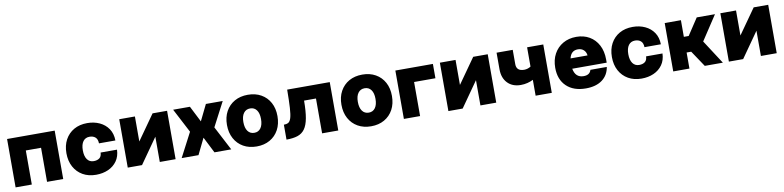

<svg xmlns="http://www.w3.org/2000/svg" viewBox="-9 -1228 7976 1954"><g transform="rotate(-10 3979.0 -251.0)"><path d="M46.5 -500H538.5V0H371.5V-352H214V0H46.5Z M616 -252Q616 -332 648.5 -391.8Q681 -451.5 739.5 -484.8Q798 -518 876.5 -518Q947 -518 1004 -491.5Q1061 -465 1094.8 -415Q1128.5 -365 1129.5 -294H960Q959 -337.5 936.2 -357.2Q913.5 -377 876.5 -377Q833 -377 809.2 -344.5Q785.5 -312 785.5 -252Q785.5 -191.5 809.5 -158.2Q833.5 -125 876.5 -125Q913 -125 935.8 -142Q958.5 -159 960 -199H1129.5Q1127 -130 1093 -82Q1059 -34 1002.8 -9Q946.5 16 876.5 16Q798.5 16 740 -17.5Q681.5 -51 648.8 -111.2Q616 -171.5 616 -252Z M1367.5 -500V-241.5L1550 -500H1700V0H1536.5V-261L1353 0H1205.5V-500Z M1762.5 -500H1936L2020 -334.5L2101 -500H2275L2144.5 -250L2275 0H2101.5L2017.5 -166L1936.5 0H1762.5L1893 -250Z M2275 -252Q2275 -332 2307.8 -391.8Q2340.5 -451.5 2399.2 -484.8Q2458 -518 2536.5 -518Q2614.5 -518 2673.2 -484.8Q2732 -451.5 2764.5 -391.8Q2797 -332 2797 -252Q2797 -171.5 2764.5 -111.2Q2732 -51 2673.2 -17.5Q2614.5 16 2536.5 16Q2458 16 2399.2 -17.5Q2340.5 -51 2307.8 -111.2Q2275 -171.5 2275 -252ZM2627 -252Q2627 -311.5 2603 -344.2Q2579 -377 2536.5 -377Q2493 -377 2468.8 -344.2Q2444.5 -311.5 2444.5 -252Q2444.5 -191.5 2468.8 -158.2Q2493 -125 2536.5 -125Q2579 -125 2603 -158.2Q2627 -191.5 2627 -252Z M2941 -500H3381V0H3214V-360H3091Q3090.5 -249.5 3077.5 -179Q3064.5 -108.5 3036.2 -69.5Q3008 -30.5 2961.2 -15.2Q2914.5 0 2846 0V-154Q2874 -154 2892.2 -164.2Q2910.5 -174.5 2921 -208.5Q2931.5 -242.5 2935.8 -312Q2940 -381.5 2941 -500Z M3458 -252Q3458 -332 3490.8 -391.8Q3523.5 -451.5 3582.2 -484.8Q3641 -518 3719.5 -518Q3797.5 -518 3856.2 -484.8Q3915 -451.5 3947.5 -391.8Q3980 -332 3980 -252Q3980 -171.5 3947.5 -111.2Q3915 -51 3856.2 -17.5Q3797.5 16 3719.5 16Q3641 16 3582.2 -17.5Q3523.5 -51 3490.8 -111.2Q3458 -171.5 3458 -252ZM3810 -252Q3810 -311.5 3786 -344.2Q3762 -377 3719.5 -377Q3676 -377 3651.8 -344.2Q3627.5 -311.5 3627.5 -252Q3627.5 -191.5 3651.8 -158.2Q3676 -125 3719.5 -125Q3762 -125 3786 -158.2Q3810 -191.5 3810 -252Z M4447 -500V-352H4226.5V0H4059V-500Z M4681 -500V-241.5L4863.5 -500H5013.5V0H4850V-261L4666.5 0H4519V-500Z M5272 -352Q5272 -280 5352 -280Q5371.5 -280 5389.8 -286Q5408 -292 5420.5 -301V-500H5587.5V0H5420.5V-164Q5393.5 -150 5360.8 -141.8Q5328 -133.5 5292 -133.5Q5206 -133.5 5155.5 -186.2Q5105 -239 5105 -328V-500H5272Z M5666 -244.5Q5666 -326 5699.5 -387.5Q5733 -449 5792.8 -483.5Q5852.5 -518 5931 -518Q6007.5 -518 6066 -484Q6124.5 -450 6157.8 -387Q6191 -324 6191 -238V-205.5H5835Q5852 -111 5937 -111Q6001 -111 6015 -162.5H6184.5Q6171 -78 6107 -31Q6043 16 5938.5 16Q5811.5 16 5738.8 -53.5Q5666 -123 5666 -244.5ZM5925.5 -390Q5854 -390 5836.5 -312H6012Q6008 -348 5984.8 -369Q5961.5 -390 5925.5 -390Z M6253 -252Q6253 -332 6285.5 -391.8Q6318 -451.5 6376.5 -484.8Q6435 -518 6513.5 -518Q6584 -518 6641 -491.5Q6698 -465 6731.8 -415Q6765.5 -365 6766.5 -294H6597Q6596 -337.5 6573.2 -357.2Q6550.5 -377 6513.5 -377Q6470 -377 6446.2 -344.5Q6422.5 -312 6422.5 -252Q6422.5 -191.5 6446.5 -158.2Q6470.5 -125 6513.5 -125Q6550 -125 6572.8 -142Q6595.5 -159 6597 -199H6766.5Q6764 -130 6730 -82Q6696 -34 6639.8 -9Q6583.5 16 6513.5 16Q6435.5 16 6377 -17.5Q6318.5 -51 6285.8 -111.2Q6253 -171.5 6253 -252Z M6842.5 -500H7010V-328H7060L7173.5 -500H7362L7195.5 -247L7355.5 0H7168.5L7057.5 -166H7010V0H6842.5Z M7579.5 -500V-241.5L7762 -500H7912V0H7748.5V-261L7565 0H7417.5V-500Z"/></g></svg>

Font: Overused Grotesk ExtraBold
Style: Regular
Weight: 800
Version: Version 0.004